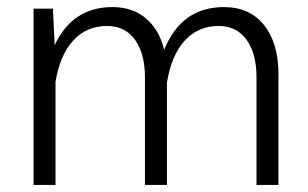

<svg xmlns="http://www.w3.org/2000/svg" viewBox="-20 -522 870 542"><path d="M74.7 -497.6H129.4L134.3 -394.5Q184.6 -502 297.4 -502Q354.5 -502 392.1 -470Q429.7 -438 443.4 -381.3Q492.2 -502 612.3 -502Q685.1 -502 725.6 -450.9Q766.1 -399.9 766.1 -312V0H704.1V-303.7Q704.1 -370.6 676 -409.7Q647.9 -448.7 597.2 -448.7Q539.1 -448.7 501.2 -407Q463.4 -365.2 451.2 -288.1V0H389.2V-303.7Q389.2 -370.6 361.1 -409.7Q333 -448.7 282.2 -448.7Q224.6 -448.7 187 -408Q149.4 -367.2 136.7 -291V0H74.7Z"/></svg>

Font: Estedad-FD Light
Style: Regular
Weight: 300
Designer: Amin Abedi
Version: Version 7.3